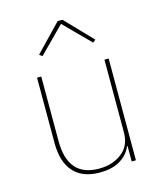

<svg xmlns="http://www.w3.org/2000/svg" viewBox="-113 -827 781 922"><g transform="rotate(-15 278.0 -365.5)"><path d="M261 -743H285L413 -610L399 -599L273 -726L147 -599L133 -610ZM430 0V-76H427Q412 -38 372.5 -13Q333 12 269 12Q184 12 139.5 -37.5Q95 -87 95 -181V-506H116V-185Q116 -7 271 -7Q338 -7 384 -42.5Q430 -78 430 -144V-506H451V0Z"/></g></svg>

Font: IBM Plex Sans Thin
Style: Regular
Weight: 100
Designer: Mike Abbink, Paul van der Laan, Pieter van Rosmalen
Foundry: Bold Monday
Version: Version 3.0